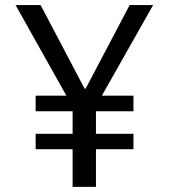

<svg xmlns="http://www.w3.org/2000/svg" viewBox="-20 -726 655 746"><path d="M574.9 -706.2 375.9 -354.4H498.5V-293.8H352.8V-206.2H498.5V-146.2H352.8V0H262.1V-146.2H118.5V-206.2H262.1V-293.8H118.5V-354.4H237.9L40.5 -706.2H137.9L308.7 -381.5H312.8L483.6 -706.2Z"/></svg>

Font: FiraCode Nerd Font
Style: Regular
Weight: 400
Designer: Carrois Corporate, Edenspiekermann AG, Nikita Prokopov
Foundry: Carrois Corporate, Edenspiekermann AG, Nikita Prokopov
Version: Version 6.002;Nerd Fonts 3.4.0